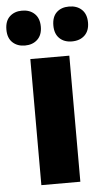

<svg xmlns="http://www.w3.org/2000/svg" viewBox="-91 -803 467 839"><g transform="rotate(-5 142.0 -383.5)"><path d="M227 0H56V-553H227ZM-37 -690Q-37 -728 -16 -747.5Q5 -767 38 -767Q72 -767 93 -747Q114 -727 114 -690Q114 -654 93 -634Q72 -614 38 -614Q5 -614 -16 -633.5Q-37 -653 -37 -690ZM169 -690Q169 -728 189.5 -747.5Q210 -767 244 -767Q279 -767 300 -747Q321 -727 321 -690Q321 -654 300 -634Q279 -614 244 -614Q210 -614 189.5 -634Q169 -654 169 -690Z"/></g></svg>

Font: Noto Sans Ethiopic Condensed Black
Style: Regular
Weight: 900
Width: 3
Designer: Monotype Design Team
Foundry: Monotype Imaging Inc.
Version: Version 2.102; ttfautohint (v1.8.4.7-5d5b)